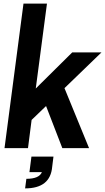

<svg xmlns="http://www.w3.org/2000/svg" viewBox="-20 -820 583 1063"><path d="M473 0H325L235 -233L155 -156L135 0H5L110 -800H240L178 -330L380 -530H542L337 -332ZM119 223 126 170Q197 170 212 133H143L154 47H276L269 103Q259 223 119 223Z"/></svg>

Font: Tanohe Sans SemiBold
Style: Italic
Weight: 600
Designer: Village Type and Design LLC & Cristiano Sobral
Foundry: Cooper Hewitt Smithsonian Design Museum
Version: Version 1.00;September 29, 2021;FontCreator 13.0.0.2655 64-b